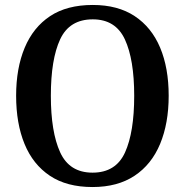

<svg xmlns="http://www.w3.org/2000/svg" viewBox="-20 -744 746 774"><path d="M353 10Q249 10 181 -35.5Q113 -81 79 -163.5Q45 -246 45 -358Q45 -469 79.5 -551.5Q114 -634 182 -679Q250 -724 354 -724Q455 -724 523 -679Q591 -634 625.5 -552Q660 -470 660 -358Q660 -247 625.5 -164Q591 -81 522.5 -35.5Q454 10 353 10ZM353 -48Q447 -48 484 -129.5Q521 -211 521 -358Q521 -504 483.5 -585Q446 -666 354 -666Q260 -666 222.5 -585.5Q185 -505 185 -358Q185 -212 222.5 -130Q260 -48 353 -48Z"/></svg>

Font: Noto Serif SemiCondensed SemiBold
Style: Regular
Weight: 600
Width: 4
Designer: Monotype Design Team
Foundry: Monotype Imaging Inc.
Version: Version 2.013; ttfautohint (v1.8.4.7-5d5b)